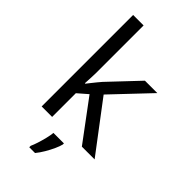

<svg xmlns="http://www.w3.org/2000/svg" viewBox="-297 -833 1128 1128"><g transform="rotate(45 267.0 -269.5)"><path d="M172 -760V-363Q172 -347 170.5 -321Q169 -295 168 -276H172Q178 -284 190 -299Q202 -314 214.5 -329.5Q227 -345 236 -355L407 -536H510L293 -307L525 0H419L233 -250L172 -197V0H85V-760ZM331 61V70Q327 88 314.5 115.5Q302 143 285.5 171Q269 199 251 221H203V209Q211 192 219.5 165.5Q228 139 235 110.5Q242 82 244 61Z"/></g></svg>

Font: Noto IKEA Latin
Style: Regular
Weight: 400
Designer: Monotype Design Team
Foundry: Monotype Imaging Inc.
Version: Version 1.0